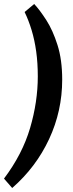

<svg xmlns="http://www.w3.org/2000/svg" viewBox="-56 -739 363 960"><path d="M115 -719Q143 -689 175.5 -638.5Q208 -588 231.5 -514Q255 -440 255 -341Q255 -184 189.5 -43.5Q124 97 5 201L-36 154Q56 32 94.5 -99Q133 -230 133 -357Q133 -424 125 -481.5Q117 -539 102 -588.5Q87 -638 67 -679Z"/></svg>

Font: Rasa
Style: Bold Italic
Weight: 700
Italic angle: -7.10001°
Designer: Anna Giedrys (Yrsa+Rasa design), David Brezina (Yrsa art-direction, Rasa art-direction, design)
Foundry: Rosetta Type Foundry
Version: Version 2.004